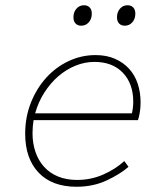

<svg xmlns="http://www.w3.org/2000/svg" viewBox="-20 -700 640 732"><path d="M272 12Q178 12 127 -42Q76 -96 76 -190Q76 -254 98 -309Q120 -364 157 -404.5Q194 -445 242.5 -467.5Q291 -490 344 -490Q386 -490 418 -476Q450 -462 472 -438Q494 -414 505 -381Q516 -348 516 -309Q516 -287 512.5 -268.5Q509 -250 506 -242H108Q106 -230 105 -217.5Q104 -205 104 -192Q104 -153 115.5 -120Q127 -87 148.5 -63.5Q170 -40 201.5 -27Q233 -14 274 -14Q327 -14 373.5 -34.5Q420 -55 454 -86L470 -64Q438 -36 386.5 -12Q335 12 272 12ZM340 -464Q303 -464 267.5 -449.5Q232 -435 202 -409Q172 -383 149 -347Q126 -311 114 -268H483Q488 -291 488 -312Q488 -381 448.5 -422.5Q409 -464 340 -464ZM290 -602Q276 -602 268 -610.5Q260 -619 260 -634Q260 -654 271.5 -667Q283 -680 300 -680Q314 -680 322 -671.5Q330 -663 330 -648Q330 -628 318.5 -615Q307 -602 290 -602ZM456 -602Q442 -602 434 -610.5Q426 -619 426 -634Q426 -654 437.5 -667Q449 -680 466 -680Q480 -680 488 -671.5Q496 -663 496 -648Q496 -628 484.5 -615Q473 -602 456 -602Z"/></svg>

Font: Source Code Pro ExtraLight
Style: Italic
Weight: 200
Italic angle: -11°
Monospace: yes
Designer: Paul D. Hunt, Teo Tuominen
Foundry: Adobe Systems Incorporated
Version: Version 1.050;PS 1.000;hotconv 16.6.51;makeotf.lib2.5.65220